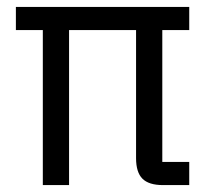

<svg xmlns="http://www.w3.org/2000/svg" viewBox="-20 -536 603 556"><path d="M450 -67H528V0H452Q411 0 392.5 -18.5Q374 -37 374 -78V-449H180V0H104V-449H26V-516H528V-449H450Z"/></svg>

Font: IBM Plex Sans Cond
Style: Regular
Weight: 400
Width: 3
Designer: Mike Abbink, Paul van der Laan, Pieter van Rosmalen
Foundry: Bold Monday
Version: Version 1.3